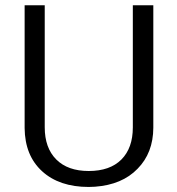

<svg xmlns="http://www.w3.org/2000/svg" viewBox="-20 -724 688 746"><path d="M575.7 -703.6V-227.5Q575.2 -129.9 514.6 -68.4Q484.4 -37.1 443.1 -19.8Q401.9 -2.4 349.1 1.5L324.7 2.4Q210.4 2.4 143.6 -58.6Q76.7 -119.6 75.7 -226.6V-703.6H153.8V-229.5Q153.8 -149.4 198.5 -104.5Q243.2 -59.6 324.7 -59.6Q407.2 -59.6 451.7 -104.2Q496.1 -148.9 496.1 -229V-703.6Z"/></svg>

Font: Vazir Light FD
Style: Light-FD
Weight: 300
Designer: Saber Rastikerdar
Foundry: Saber Rastikerdar
Version: Version 30.1.0